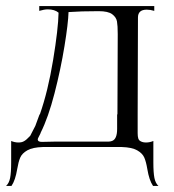

<svg xmlns="http://www.w3.org/2000/svg" viewBox="-50 -487 575 636"><path d="M475 129H457Q444 110 438 73Q434 49 428 35Q422 21 404.5 11Q387 1 353 0H92Q58 1 40.5 11Q23 21 17 35Q11 49 7 73Q1 110 -12 129H-30Q-20 120 -16.5 102.5Q-13 85 -13 51V-20Q-1 -15 11 -15Q22 -15 29 -19Q37 -23 50 -37Q53 -42 67 -70L81 -108H82Q109 -185 126 -288.5Q143 -392 144 -445Q131 -456 108 -456Q97 -456 80 -451V-467H461V-451Q448 -455 436 -455Q407 -455 407 -429L406 -108V-60Q406 -57 406 -46Q406 -35 408 -28.5Q410 -22 416 -19Q423 -15 434 -15Q446 -15 458 -20V51Q458 85 461.5 102.5Q465 120 475 129ZM339 -108 340 -374Q340 -402 337.5 -416Q335 -430 321.5 -440Q308 -450 277 -450Q217 -450 177 -447Q176 -410 163.5 -333.5Q151 -257 130.5 -177.5Q110 -98 85 -48L84 -45Q82 -40 78.5 -34Q75 -28 75 -25Q75 -17 89 -17L135 -18H310Q315 -18 321 -20Q338 -26 338 -60V-108Z"/></svg>

Font: Viaoda Libre
Style: Regular
Weight: 400
Designer: Gydient
Version: Version 2.000